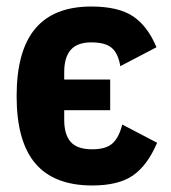

<svg xmlns="http://www.w3.org/2000/svg" viewBox="-20 -557 524 589"><path d="M263 12Q146 12 88.5 -55.5Q31 -123 31 -262Q31 -401 88 -469Q145 -537 260 -537Q343 -537 388 -507Q433 -477 460 -412L349 -354Q343 -392 323.5 -409.5Q304 -427 260 -427Q217 -427 197 -404Q177 -381 177 -336V-313H318V-219H177V-189Q177 -144 197 -121.5Q217 -99 263 -99Q305 -99 325 -117Q345 -135 355 -175L462 -119Q432 -49 387.5 -18.5Q343 12 263 12Z"/></svg>

Font: IBM Plex Sans Condensed
Style: Bold
Weight: 700
Width: 3
Designer: Mike Abbink, Paul van der Laan, Pieter van Rosmalen
Foundry: Bold Monday
Version: Version 3.201